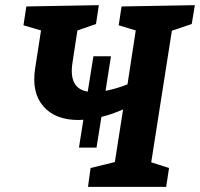

<svg xmlns="http://www.w3.org/2000/svg" viewBox="-20 -724 775 744"><path d="M286 -152 303 -260Q293 -259 284 -259Q194 -259 148 -312Q102 -365 116 -458L139 -606L71 -626L82 -699L363 -704L352 -631L280 -606L261 -482Q245 -381 320 -369L342 -506H410L389 -372Q427 -379 474 -397L506 -606L440 -626L451 -699L735 -704L723 -631L646 -605L566 -95L635 -73L624 0H321L331 -73L425 -96L457 -300Q414 -281 373 -271L354 -152Z"/></svg>

Font: Bitter
Style: Bold Italic
Weight: 700
Italic angle: -9°
Designer: Sol Matas, and Bitter project Authors
Foundry: Sol Matas
Version: Version 2.001